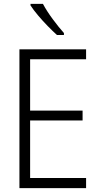

<svg xmlns="http://www.w3.org/2000/svg" viewBox="-20 -968 540 988"><path d="M80 0V-714H423V-663H135V-399H405V-348H135V-52H423V0ZM273 -788Q252 -807 226 -833.5Q200 -860 176 -888.5Q152 -917 137 -940V-948H201Q220 -912 251 -870Q282 -828 309 -798V-788Z"/></svg>

Font: Noto Sans Mono ExtraCondensed Light
Style: Regular
Weight: 300
Width: 2
Designer: Monotype Design Team
Foundry: Monotype Imaging Inc.
Version: Version 2.014; ttfautohint (v1.8.4.7-5d5b)